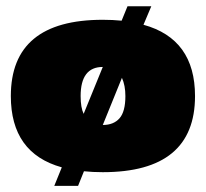

<svg xmlns="http://www.w3.org/2000/svg" viewBox="-20 -548 667 622"><path d="M155.8 54.2 180.2 -5.9Q15.1 -51.8 15.1 -236.8Q15.1 -483.9 313 -483.9Q345.2 -483.9 374 -481L393.1 -527.8H470.2L444.8 -467.8Q611.8 -421.9 611.8 -236.8Q611.8 9.8 313 9.8Q280.3 9.8 252 6.8L232.9 54.2ZM251 -179.2 313 -331.1Q241.2 -331.1 241.2 -236.8Q241.2 -199.2 251 -179.2ZM313 -143.1Q348.1 -143.1 367.2 -164.8Q386.2 -186.5 386.2 -236.8Q386.2 -271 375 -295.9Z"/></svg>

Font: Kanit Black
Style: Regular
Weight: 900
Designer: Katatrad Team
Foundry: CadsonDemak
Version: Version 1.000;PS 001.000;hotconv 1.0.88;makeotf.lib2.5.64775